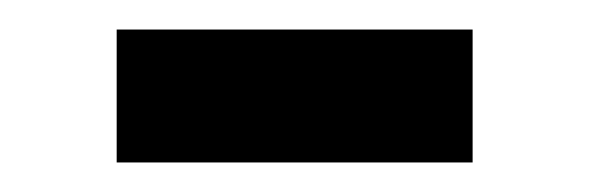

<svg xmlns="http://www.w3.org/2000/svg" viewBox="-20 -770 399 130"><path d="M59 -750H300V-660H59Z"/></svg>

Font: Mohave Light
Style: Regular
Weight: 300
Designer: Gumpita Rahayu
Foundry: Tokotype
Version: Version 2.003